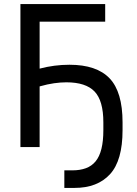

<svg xmlns="http://www.w3.org/2000/svg" viewBox="-20 -720 670 940"><path d="M80 -700H495V-614H174V-384Q246 -403 320 -403Q453 -403 516.5 -336.5Q580 -270 580 -121V-83Q580 66 518.5 133Q457 200 345 200H295V114H335Q372 114 400.5 103.5Q429 93 448 70Q467 47 476.5 9Q486 -29 486 -83V-121Q486 -227 443 -272Q400 -317 305 -317Q277 -317 245 -312.5Q213 -308 174 -297V0H80Z"/></svg>

Font: PT Root UI Medium
Style: Regular
Weight: 500
Designer: Vitaly Kuzmin
Foundry: ParaType Ltd.
Version: Version 2.001G